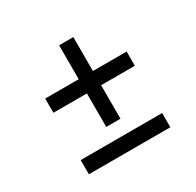

<svg xmlns="http://www.w3.org/2000/svg" viewBox="-119 -650 801 784"><g transform="rotate(-30 281.5 -258.5)"><path d="M247 -132V-290H89V-357H247V-517H314V-357H473V-290H314V-132ZM89 0V-67H473V0Z"/></g></svg>

Font: Kurale
Style: Regular
Weight: 400
Designer: Eduardo Rodriguez Tunni
Foundry: Eduardo Rodriguez Tunni
Version: Version 2.000